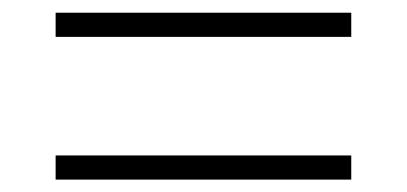

<svg xmlns="http://www.w3.org/2000/svg" viewBox="-20 -512 640 302"><path d="M532.5 -492V-454H67.5V-492ZM532.5 -267.5V-229.5H67.5V-267.5Z"/></svg>

Font: Hepta Slab ExtraLight Light
Style: Regular
Weight: 300
Version: Version 1.100